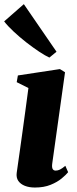

<svg xmlns="http://www.w3.org/2000/svg" viewBox="-40 -870 364 902"><path d="M124 11Q97 11 76.8 3Q56.5 -5 46 -20.2Q35.5 -35.5 38.5 -58Q40.5 -73 44.5 -100.5Q48.5 -128 53.8 -165.8Q59 -203.5 65.5 -249.8Q72 -296 79 -348.2Q86 -400.5 93.5 -456.5L38.5 -484L44 -515.5L241.5 -545.5L265.5 -530.5L205.5 -102.5Q203 -84.5 207.2 -76.5Q211.5 -68.5 221.5 -68.5Q231.5 -68.5 241.8 -73.5Q252 -78.5 267 -91L280 -61Q270 -48.5 249.5 -31.5Q229 -14.5 197.8 -1.8Q166.5 11 124 11ZM192 -599.5Q173 -608 144 -627.2Q115 -646.5 83.2 -671.2Q51.5 -696 23.8 -722Q-4 -748 -20.5 -769.5L72 -850.5L225.5 -627Z"/></svg>

Font: Merriweather 72pt Black
Style: Italic
Weight: 900
Italic angle: -7.8°
Version: Version 2.101